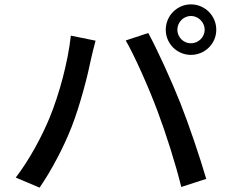

<svg xmlns="http://www.w3.org/2000/svg" viewBox="-20 -843 1040 878"><path d="M791 -707C791 -741 819 -770 853 -770C887 -770 916 -741 916 -707C916 -673 887 -645 853 -645C819 -645 791 -673 791 -707ZM738 -707C738 -643 790 -592 853 -592C917 -592 969 -643 969 -707C969 -771 917 -823 853 -823C790 -823 738 -771 738 -707ZM207 -305C172 -220 115 -113 52 -31L161 15C215 -63 272 -171 308 -264C347 -363 383 -506 396 -572C401 -594 410 -632 417 -657L304 -680C291 -560 251 -412 207 -305ZM700 -336C740 -229 782 -97 809 12L923 -25C896 -119 843 -275 805 -371C765 -472 699 -617 658 -692L555 -658C598 -583 661 -440 700 -336Z"/></svg>

Font: Noto Sans CJK HK Medium
Style: Regular
Weight: 500
Designer: Ryoko NISHIZUKA 西塚涼子 (kana, bopomofo & ideographs); Paul D. Hunt (Latin, Greek & Cyrillic); Sandoll Communications 산돌커뮤니
Foundry: Adobe
Version: Version 2.004;hotconv 1.0.118;makeotfexe 2.5.65603